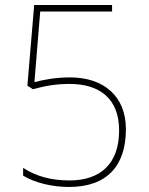

<svg xmlns="http://www.w3.org/2000/svg" viewBox="-20 -734 591 764"><path d="M254 10C406 10 481 -74 481 -220C481 -351 393 -426 259 -426C203 -426 153 -417 117 -407L140 -688H426V-714H116L89 -393L111 -379C163 -393 203 -400 257 -400C375 -400 454 -343 454 -215C454 -81 378 -16 257 -16C182 -16 123 -33 72 -66V-35C118 -7 187 10 254 10Z"/></svg>

Font: Noto Sans Gurmukhi UI Thin
Style: Regular
Weight: 100
Designer: Jelle Bosma - Monotype Design Team
Foundry: Monotype Imaging Inc.
Version: Version 2.004